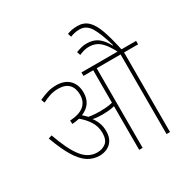

<svg xmlns="http://www.w3.org/2000/svg" viewBox="-196 -1071 1221 1245"><g transform="rotate(-30 414.5 -448.0)"><path d="M369 -213Q369 -171 352.5 -145Q336 -119 309.5 -107Q283 -95 254 -95Q206 -95 166.5 -120.5Q127 -146 92 -203.5Q57 -261 22 -357L48 -365Q92 -240 138.5 -180.5Q185 -121 250 -121Q290 -121 316 -142.5Q342 -164 342 -215Q342 -262 318 -300.5Q294 -339 256 -370Q231 -364 202 -362L200 -388Q273 -393 306.5 -422Q340 -451 340 -502Q340 -552 313.5 -579Q287 -606 236 -606Q204 -606 175.5 -597.5Q147 -589 115 -572L105 -598Q140 -614 170 -623Q200 -632 236 -632Q297 -632 332 -597.5Q367 -563 367 -502Q367 -414 284 -380Q292 -373 300 -365Q308 -357 315 -350Q337 -346 359 -344.5Q381 -343 399 -343Q420 -343 444.5 -345Q469 -347 493 -353V-596H420V-622H829V-596H724V0H698V-596H519V0H493V-327Q471 -321 448 -319Q425 -317 404 -317Q385 -317 366 -318.5Q347 -320 331 -324Q349 -300 359 -272.5Q369 -245 369 -213ZM694 -615Q666 -669 642 -696Q618 -723 594 -732.5Q570 -742 543 -742Q524 -742 506 -737Q488 -732 470 -724L461 -750Q479 -757 499 -762.5Q519 -768 542 -768Q591 -768 623.5 -744.5Q656 -721 683 -671L686 -673Q655 -777 626 -823.5Q597 -870 548 -870Q528 -870 510 -866Q492 -862 478 -856L469 -882Q484 -888 502.5 -892Q521 -896 547 -896Q594 -896 625 -867Q656 -838 678 -776Q700 -714 721 -615Z"/></g></svg>

Font: Noto Sans Devanagari UI SemiCondensed Thin
Style: Regular
Weight: 100
Width: 4
Designer: Jelle Bosma - Monotype Design Team
Foundry: Monotype Imaging Inc.
Version: Version 2.004